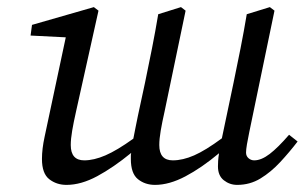

<svg xmlns="http://www.w3.org/2000/svg" viewBox="-20 -507 857 540"><path d="M647 13Q626 13 609.5 0Q593 -13 593 -39Q593 -46 593.5 -54.5Q594 -63 596 -76Q547 -35 501.5 -11Q456 13 416 13Q388 13 368 -3Q348 -19 348 -60Q348 -65 348 -69Q348 -73 349 -77Q299 -36 253.5 -11.5Q208 13 167 13Q139 13 118.5 -3Q98 -19 98 -60Q98 -88 105.5 -122.5Q113 -157 119 -186L165 -402L66 -407L70 -437L244 -487L257 -477L194 -194Q187 -163 183 -139.5Q179 -116 179 -99Q179 -56 217 -56Q244 -56 276.5 -70Q309 -84 355 -117Q358 -134 361.5 -150Q365 -166 368 -182L388 -275Q398 -323 407.5 -371Q417 -419 425 -467L489 -487L502 -477L443 -194Q436 -163 432 -139.5Q428 -116 428 -99Q428 -56 466 -56Q494 -56 526 -70Q558 -84 604 -118L637 -275Q647 -323 656.5 -371Q666 -419 674 -467L739 -487L752 -477L681 -135Q677 -116 674.5 -101Q672 -86 672 -78Q672 -68 679 -62Q686 -56 695 -56Q715 -56 738.5 -74Q762 -92 793 -128L817 -109Q794 -79 768 -51Q742 -23 712.5 -5Q683 13 647 13Z"/></svg>

Font: Source Serif Pro
Style: Italic
Weight: 400
Italic angle: -12°
Designer: Frank Grießhammer
Foundry: Adobe Systems Incorporated
Version: Version 3.001;hotconv 1.0.111;makeotfexe 2.5.65597